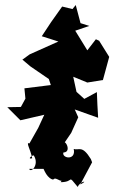

<svg xmlns="http://www.w3.org/2000/svg" viewBox="-20 -714 454 763"><path d="M221 10C278 10 245 -24 289 29C297 6 336 1 299 19L346 -69L341 -82C306 -139 294 -115 273 -122C283 -74 224 -85 232 -108C271 -109 231 -177 229 -136L263 -186L291 -248L277 -279L370 -246C368 -280 366 -313 365 -348L315 -321L284 -349L271 -409L327 -386L389 -396L414 -488L374 -552L361 -558L327 -514L279 -592L335 -611L300 -622L281 -694L268 -678L227 -688L183 -626L146 -570L212 -549L98 -498L69 -477L101 -450L174 -400L182 -376L77 -363L81 -322L63 -289L9 -288L61 -236L156 -258L132 -206L97 -144C81 -151 101 -121 108 -85C84 -79 113 -102 115 -95C137 -58 102 -25 96 -43H153C176 11 200 -4 190 1C205 -20 229 33 241 -20Z"/></svg>

Font: Asimov Aggro
Style: CondIt
Weight: 500
Designer: Google
Version: Version 2.000980; 2014